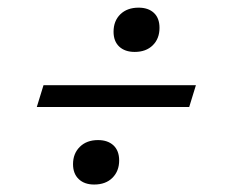

<svg xmlns="http://www.w3.org/2000/svg" viewBox="-20 -508 624 514"><path d="M96.5 -280H504.5L486.5 -221.5H78.5ZM351 -487.5Q377 -487.5 392 -473.5Q407 -459.5 407 -433.5Q407 -404.5 389 -386.8Q371 -369 340.5 -369Q314.5 -369 299.2 -383.2Q284 -397.5 284 -423Q284 -452 302.2 -469.8Q320.5 -487.5 351 -487.5ZM242.5 -133Q268.5 -133 283.8 -118.8Q299 -104.5 299 -78.5Q299 -50 281 -32Q263 -14 232 -14Q206 -14 190.8 -28.5Q175.5 -43 175.5 -68.5Q175.5 -97 193.8 -115Q212 -133 242.5 -133Z"/></svg>

Font: Newsreader 8pt
Style: Italic
Weight: 400
Italic angle: -17°
Version: Version 1.003